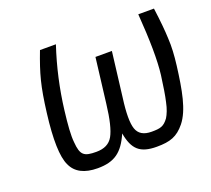

<svg xmlns="http://www.w3.org/2000/svg" viewBox="-92 -599 795 725"><g transform="rotate(-20 306.0 -237.0)"><path d="M76 -252C63 -149 65 -79 82 -44C98 -8 133 10 186 10C253 10 288 -15 317 -82C329 -15 356 10 423 10C477 10 506 0 537 -38C573 -83 586 -158 598 -252C603 -292 605 -328 603 -359C602 -390 598 -432 591 -484H528C536 -377 537 -296 530 -239C524 -195 519 -161 513 -136C508 -111 500 -92 492 -79C473 -53 459 -50 424 -50C392 -50 373 -62 365 -85C357 -108 357 -149 365 -208L387 -388H321L299 -208C292 -148 282 -107 269 -84C256 -61 234 -50 202 -50C153 -50 139 -59 135 -113C132 -140 135 -182 142 -239C152 -321 170 -403 197 -484H133C101 -400 89 -356 76 -252Z"/></g></svg>

Font: Gamestation Condensed
Style: Italic
Weight: 400
Width: 3
Designer: Jonas Hecksher
Foundry: Jonas Hecksher, Playtypeª, e-types AS
Version: Version 1.003